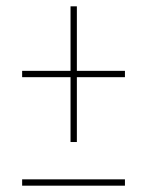

<svg xmlns="http://www.w3.org/2000/svg" viewBox="-20 -592 465 607"><path d="M203 -143V-348H50V-368H203V-572H223V-368H375V-348H223V-143ZM50 -5V-25H375V-5Z"/></svg>

Font: Noto Serif Display ExtraCondensed ExtraLight
Style: Regular
Weight: 200
Width: 2
Designer: Monotype Design Team
Foundry: Monotype Imaging Inc.
Version: Version 2.009